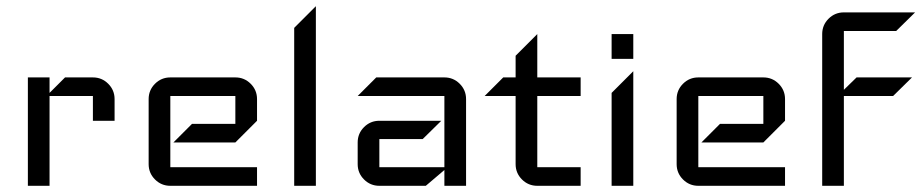

<svg xmlns="http://www.w3.org/2000/svg" viewBox="-20 -600 2975 620"><path d="M350 -210H280V-290H140V0H70V-350H140V-300L190 -350H280Q309 -350 329.5 -329.5Q350 -309 350 -280Z M810 0H530Q501 0 480.5 -20.5Q460 -41 460 -70V-280Q460 -309 480.5 -329.5Q501 -350 530 -350H740Q769 -350 789.5 -329.5Q810 -309 810 -280V-210L740 -140H540L600 -200H740V-290H530V-60H810Z M1000 0H930V-510L1000 -580Z M1485 0H1415V-51L1355 0H1205Q1176 0 1155.5 -20.5Q1135 -41 1135 -70V-140Q1135 -169 1155.5 -189.5Q1176 -210 1205 -210H1405L1345 -151H1205V-60H1415V-290H1135L1195 -350H1415Q1444 -350 1464.5 -329.5Q1485 -309 1485 -280Z M1855 0H1715Q1686 0 1665.5 -20.5Q1645 -41 1645 -70V-290H1545L1605 -350H1645V-420L1715 -490V-350H1855V-290H1715V-60H1855Z M2025 -410H1955V-490H2025ZM2025 0H1955V-300L2025 -370Z M2515 0H2235Q2206 0 2185.5 -20.5Q2165 -41 2165 -70V-280Q2165 -309 2185.5 -329.5Q2206 -350 2235 -350H2445Q2474 -350 2494.5 -329.5Q2515 -309 2515 -280V-210L2445 -140H2245L2305 -200H2445V-290H2235V-60H2515Z M2935 -560 2874 -500H2705V-310L2746 -350H2925L2864 -290H2705V0H2635V-490Q2635 -519 2655.5 -539.5Q2676 -560 2705 -560Z"/></svg>

Font: Iceland
Style: Regular
Weight: 400
Designer: Cyreal (www.cyreal.org)
Foundry: Cyreal (www.cyreal.org)
Version: Version 1.001